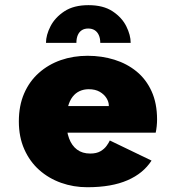

<svg xmlns="http://www.w3.org/2000/svg" viewBox="-20 -734 690 764"><path d="M327 11Q272.5 11 223.2 -6.5Q174 -24 136.2 -57.5Q98.5 -91 76.8 -139.8Q55 -188.5 55 -251Q55 -313.5 76 -362Q97 -410.5 134.8 -444Q172.5 -477.5 222 -494.8Q271.5 -512 328.5 -512Q385 -512 435 -496.5Q485 -481 523.2 -449.8Q561.5 -418.5 583.2 -370.8Q605 -323 605 -258.5Q605 -245.5 603.5 -231.2Q602 -217 599.5 -206H206V-312H413Q413 -312.5 413 -313Q413 -313.5 413 -314Q413 -328.5 403.8 -343.5Q394.5 -358.5 376.8 -368.8Q359 -379 333 -379Q313.5 -379 297 -371.5Q280.5 -364 268.8 -348.8Q257 -333.5 250.5 -309.5Q244 -285.5 244 -252.5Q244 -212.5 254.8 -183.5Q265.5 -154.5 286.5 -138.8Q307.5 -123 339 -123Q364 -123 379.8 -132.2Q395.5 -141.5 404.2 -153.8Q413 -166 417 -175L583 -95Q566.5 -69.5 542.8 -50Q519 -30.5 487.5 -16.8Q456 -3 416 4Q376 11 327 11ZM332 -713.5Q391 -713.5 428 -689Q465 -664.5 482.5 -629.5Q500 -594.5 500 -563.5H379Q379 -581.5 373.2 -594.2Q367.5 -607 356.8 -613.8Q346 -620.5 331 -620.5Q316 -620.5 305.5 -613.8Q295 -607 289.5 -594.2Q284 -581.5 284 -563.5H163Q163 -594.5 181 -629.5Q199 -664.5 236.2 -689Q273.5 -713.5 332 -713.5Z"/></svg>

Font: Trispace Thin ExtraBold
Style: Regular
Weight: 800
Version: Version 1.210